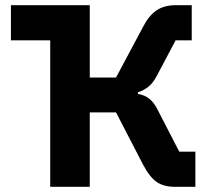

<svg xmlns="http://www.w3.org/2000/svg" viewBox="-20 -718 811 738"><path d="M173 0V-563H22V-698H325V-420H426L530 -615Q552 -658 581.5 -678Q611 -698 655 -698H717V-563H655L583 -427Q569 -400 551.5 -385.5Q534 -371 510 -363V-357Q536 -353 554.5 -338Q573 -323 587 -294L669 -135H731V0H652Q610 0 583 -18Q556 -36 530 -85L426 -286H325V0Z"/></svg>

Font: IBM Plex Sans
Style: Bold
Weight: 700
Designer: Mike Abbink, Paul van der Laan, Pieter van Rosmalen
Foundry: Bold Monday
Version: Version 3.201